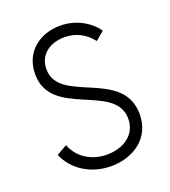

<svg xmlns="http://www.w3.org/2000/svg" viewBox="-116 -690 696 784"><g transform="rotate(-20 232.0 -297.5)"><path d="M234.9 7.8C331.5 7.8 416 -48.8 416 -152.3C416 -351.1 120.6 -302.7 120.6 -454.6C120.6 -521 175.3 -552.7 233.9 -552.7C286.1 -552.7 326.2 -528.3 353.5 -492.7L390.6 -524.4C360.8 -567.9 302.7 -603 232.9 -603C146 -603 70.3 -548.3 70.3 -451.2C70.3 -259.8 365.7 -306.6 365.7 -150.9C365.7 -81.1 306.2 -42.5 234.9 -42.5C163.6 -42.5 110.4 -81.5 89.8 -136.2L44.4 -110.4C73.2 -40.5 146 7.8 234.9 7.8Z"/></g></svg>

Font: Now Light
Style: Regular
Weight: 300
Designer: Alfredo Marco Pradil
Foundry: Alfredo Marco Pradil
Version: Version 1.200;hotconv 1.0.109;makeotfexe 2.5.65596